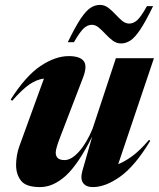

<svg xmlns="http://www.w3.org/2000/svg" viewBox="-20 -749 647 782"><path d="M315.5 -53 355.5 -192.5Q297.5 -77.5 246.8 -32.2Q196 13 143.5 13Q86 13 65.8 -12.8Q45.5 -38.5 45.5 -77.5Q45.5 -94.5 48.8 -114.8Q52 -135 58.5 -152.5L159 -429Q130 -425.5 100.8 -405.8Q71.5 -386 29.5 -338.5L23.5 -343.5Q84 -439 144.5 -479.8Q205 -520.5 260 -520.5Q305.5 -520.5 321 -500.2Q336.5 -480 318 -432.5L224.5 -189Q207 -143.5 207 -127.5Q207 -97 243 -97Q271 -97 302 -131.8Q333 -166.5 357 -224.5L452 -512H607L461.5 -80.5Q486.5 -90 517.8 -112.5Q549 -135 587 -179.5L592 -175.5Q530 -73 470 -30Q410 13 358 13Q330.5 13 318.5 -3.8Q306.5 -20.5 315.5 -53ZM603.5 -724Q573 -661 551 -628.2Q529 -595.5 510.8 -583.8Q492.5 -572 473 -572Q454.5 -572 439.2 -583.5Q424 -595 410 -610Q396 -625 382.5 -636.5Q369 -648 354 -648Q337 -648 321.5 -634Q306 -620 281 -577H256Q286.5 -640 308.5 -672.8Q330.5 -705.5 348.8 -717.2Q367 -729 387 -729Q405.5 -729 420.8 -717.5Q436 -706 449.8 -691Q463.5 -676 477.2 -664.5Q491 -653 506.5 -653Q523.5 -653 539 -667Q554.5 -681 578.5 -724Z"/></svg>

Font: Newsreader 72pt
Style: Bold Italic
Weight: 700
Italic angle: -17°
Designer: Hugues Gentile
Foundry: Production Type
Version: Version 1.003; ttfautohint (v1.8.3)